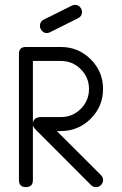

<svg xmlns="http://www.w3.org/2000/svg" viewBox="-20 -762 496 782"><path d="M314 -712.6Q314 -696 298.3 -688L184.1 -630.9Q177 -627.4 170.4 -627.4Q158.7 -627.4 150.6 -636.7Q142.6 -646 142.6 -657Q142.6 -674.1 158.2 -682.1L272.5 -739Q279.3 -742.2 285.9 -742.2Q298.1 -742.2 306 -733.2Q314 -724.1 314 -712.6ZM399.9 -28.8Q399.9 -17.1 391.2 -8.4Q382.6 0.2 370.8 0.2Q359.4 0.2 350.6 -8.3L126.2 -233.2Q116.2 -243.2 114 -251.7V-28.6Q114 0 85.4 0Q57.1 0 57.1 -28.6V-542.7Q57.1 -570.6 85.2 -570.6H228.3Q299.1 -570.6 349.4 -520.6Q399.7 -470.7 399.7 -399.7Q399.7 -328.6 349.4 -278.4Q299.1 -228.3 228.3 -228.3H211.4L391.4 -48.6Q399.9 -39.6 399.9 -28.8ZM342.5 -399.7Q342.5 -446.5 309 -480.1Q275.4 -513.7 228.3 -513.7H114V-262Q118.7 -285.2 147.7 -285.2H228.3Q275.4 -285.2 309 -318.7Q342.5 -352.3 342.5 -399.7Z"/></svg>

Font: EnergyBar
Style: Regular
Weight: 400
Italic angle: -10°
Version: 1.0 2000-03-28